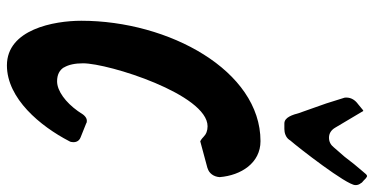

<svg xmlns="http://www.w3.org/2000/svg" viewBox="-283 -796 1081 555"><g transform="rotate(90 257.5 -518.5)"><path d="M386 -817C407 -841 515 -980 515 -1005V-1007C515 -1010 514 -1017 508 -1023H509C504 -1027 500 -1031 496 -1035C493 -1037 491 -1039 489 -1039C487 -1039 484 -1037 481 -1033L475 -1026C462 -1011 448 -994 433 -974L406 -943L407 -944C399 -934 390 -929 378 -929C366 -929 356 -935 349 -947L305 -1021C302 -1026 301 -1028 301 -1028C300 -1028 299 -1028 298 -1027L281 -1013C270 -1005 262 -994 262 -979C262 -976 262 -974 263 -972L279 -921C287 -898 295 -875 303 -853L306 -845C312 -823 319 -800 337 -800H353C364 -800 377 -804 384 -814ZM175 -163C167 -176 163 -195 163 -218C163 -292 253 -578 345 -578C358 -578 368 -574 376 -566C381 -561 386 -558 388 -557H389L467 -578H466C481 -582 491 -596 492 -613C487 -675 451 -731 388 -731C184 -731 40 -466 40 -213C40 -134 65 2 169 2C265 2 345 -95 388 -178C390 -181 391 -185 391 -190C391 -195 390 -206 377 -211L337 -227C334 -229 332 -229 329 -229C321 -229 313 -223 305 -209L301 -203C276 -168 243 -143 215 -143C196 -143 182 -150 174 -164ZM492 -613V-614V-613C492 -613 492 -613 492 -613Z"/></g></svg>

Font: Bangerz
Style: Regular
Weight: 400
Designer: vernon adams
Foundry: Vernon Adams
Version: Version 2.10;December 28, 2023;FontCreator 13.0.0.2683 64-bi